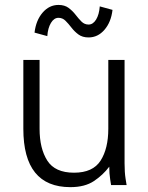

<svg xmlns="http://www.w3.org/2000/svg" viewBox="-20 -751 600 779"><path d="M140.6 -507.8V-228.5Q140.6 -148.4 171.9 -99.4Q203.1 -50.3 280.3 -50.3Q356.9 -50.3 388.2 -99.4Q419.4 -148.4 419.4 -228.5V-507.8H485.4V-88.4Q485.4 -51.8 489.5 -25.9Q493.7 0 493.7 0H430.7Q430.7 0 427 -23.4Q423.3 -46.9 423.3 -74.7Q397.9 -41 361.1 -16.4Q324.2 8.3 265.6 8.3Q74.7 8.3 74.7 -228.5V-507.8ZM171.9 -604.5 120.1 -618.7Q126 -668.5 152.8 -699.7Q179.7 -731 217.3 -731Q242.2 -731 258.3 -719Q274.4 -707 286.6 -691.2Q298.8 -675.3 310.8 -663.3Q322.8 -651.4 339.4 -651.4Q357.4 -651.4 369.9 -671.6Q382.3 -691.9 384.8 -725.1L436.5 -710.9Q430.7 -661.1 403.8 -630.1Q377 -599.1 339.4 -599.1Q314.5 -599.1 298.3 -611.1Q282.2 -623 270 -638.9Q257.8 -654.8 245.8 -666.7Q233.9 -678.7 217.3 -678.7Q199.2 -678.7 186.8 -658.2Q174.3 -637.7 171.9 -604.5Z"/></svg>

Font: Giphurs Light
Style: Regular
Weight: 300
Version: Version 0.920; ttfautohint (v1.8.4.7-5d5b)